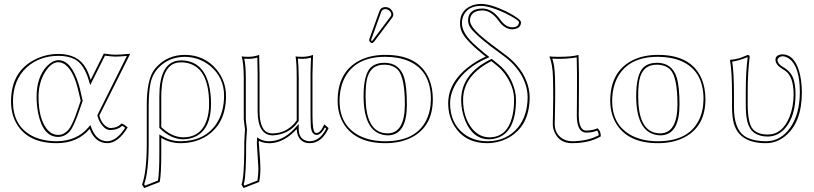

<svg xmlns="http://www.w3.org/2000/svg" viewBox="-20 -718 4139 976"><path d="M276.9 -443.8Q376 -443.8 416.5 -372.1Q430.2 -347.7 440.9 -312L507.8 -445.8Q546.4 -439.9 564.9 -439.9Q594.2 -439.9 642.1 -444.8L484.9 -130.9Q497.6 -83 531.2 -69.3Q536.6 -67.4 540 -66.9Q578.6 -67.9 597.2 -90.3Q609.9 -87.4 628.9 -70.3Q581.1 9.3 524.9 9.8Q462.4 8.3 436 -63Q374 9.8 268.1 9.8Q122.6 9.8 64.5 -88.9Q36.1 -138.2 36.1 -202.1Q36.1 -353.5 156.7 -415Q213.4 -443.8 276.9 -443.8ZM390.1 -206.1 381.8 -241.2Q354.5 -370.1 299.8 -396.5Q288.1 -401.9 276.9 -401.9Q241.2 -401.9 210 -353Q176.3 -299.8 175.8 -226.1Q175.8 -115.7 218.3 -62Q242.7 -32.2 275.9 -32.2Q292 -32.2 304.9 -39.6Q317.9 -46.9 326.9 -56.9Q335.9 -66.9 345.9 -87.9Q356 -108.9 361.6 -123.5Q367.2 -138.2 377 -167.5ZM276.9 -434.1Q181.2 -434.1 115.7 -375.5Q46.4 -312 45.9 -202.1Q45.9 -80.6 140.1 -28.8Q193.4 -0.5 268.1 0Q370.1 -1 428.2 -69.3L439.5 -82.5L445.3 -66.4Q470.2 -1 524.9 0Q573.7 -1.5 616.2 -68.4Q607.4 -75.2 600.6 -78.6Q578.1 -57.1 540 -57.1Q514.6 -57.1 492.7 -89.8Q481.4 -107.4 475.6 -128.4L474.6 -131.8L625 -433.6Q585.4 -430.2 564.9 -430.2Q545.4 -430.7 513.7 -435.1L438.5 -285.2L431.6 -309.1Q407.2 -390.1 362.3 -415.5Q328.6 -434.1 276.9 -434.1ZM400.4 -205.6 386.2 -164.6Q356.4 -77.1 335.9 -51.8Q310.5 -22.5 275.9 -22Q199.2 -22 174.3 -141.1Q166 -182.1 166 -226.1Q166 -327.1 220.2 -383.3Q248.5 -411.6 276.9 -412.1Q343.3 -412.1 380.9 -286.1Q387.2 -265.1 391.6 -243.2Z M1043 -189Q1043 -383.3 919.9 -399.9Q909.2 -401.4 898.9 -400.9Q807.6 -400.9 800.3 -252Q799.8 -239.7 799.8 -228V-71.8Q854 -20.5 911.1 -20Q1002.9 -20 1031.7 -110.4Q1043 -145.5 1043 -189ZM792 207 712.9 237.8 702.1 220.2Q726.1 155.8 726.1 9.8V-184.1Q726.1 -319.3 768.6 -369.6Q774.4 -376 780.8 -382.8Q835.9 -438.5 918.9 -439Q1019 -439 1081.1 -364.3Q1128.4 -306.2 1128.9 -231Q1128.9 -92.3 1032.2 -27.8Q974.6 9.8 897 9.8Q843.8 9.3 799.8 -17.1V61Q799.8 167 792 207ZM1052.7 -189Q1052.7 -66.4 977.1 -25.4Q947.3 -10.3 911.1 -9.8Q849.6 -10.7 793 -64.9L790 -67.9V-228Q790 -391.6 879.9 -409.2Q889.6 -410.6 898.9 -411.1Q1009.8 -411.1 1041.5 -289.1Q1052.7 -245.1 1052.7 -189ZM783.2 199.7Q790 160.2 790 61V-34.7L805.2 -25.4Q848.1 0 897 0Q1020 0 1080.1 -88.9Q1118.7 -147.5 1119.1 -231Q1119.1 -323.2 1049.8 -381.8Q993.7 -428.2 918.9 -429.2Q839.8 -428.2 788.1 -376Q755.9 -343.8 745.6 -296.9Q736.3 -252.9 735.8 -184.1V9.8Q735.8 154.8 712.9 218.8L717.3 225.6Z M1568.4 -342.8V-130.9Q1568.4 -51.3 1582.5 -43.5Q1586.4 -42 1589.4 -42Q1608.4 -42 1627.4 -83.5Q1627.9 -85 1628.4 -85.9L1650.4 -66.9Q1615.7 9.3 1554.7 9.8Q1511.2 9.8 1494.6 -28.8Q1488.8 -43.9 1488.3 -62Q1426.3 5.9 1356.4 9.8Q1351.6 10.3 1346.7 9.8Q1317.4 9.3 1296.4 -2V-0.5Q1295.9 3.4 1295.4 4.9Q1295.4 12.2 1297.9 40.5Q1303.2 103 1303.7 136.2Q1303.7 175.8 1297.4 207L1218.3 237.8L1207.5 220.2Q1221.2 184.6 1221.7 40Q1221.7 25.4 1221.7 6.8Q1221.7 -7.3 1223.6 -30.3Q1225.6 -49.8 1225.6 -59.1Q1225.6 -64 1223.1 -78.6Q1219.7 -101.6 1219.2 -111.8V-321.8Q1218.8 -395.5 1208.5 -431.2Q1221.2 -429.2 1243.7 -429.2Q1272.9 -429.7 1297.4 -439Q1297.4 -438 1299.3 -342.8V-153.8Q1299.3 -47.4 1356 -40.5Q1360.8 -40 1365.7 -40Q1430.7 -40 1476.6 -90.8Q1483.4 -98.6 1488.3 -106V-321.8Q1488.3 -398.9 1482.4 -431.2Q1495.1 -429.2 1517.6 -429.2Q1546.9 -429.7 1571.3 -439Q1571.3 -438 1568.4 -342.8ZM1558.6 -342.8Q1558.6 -369.1 1561 -424.8Q1539.1 -418.9 1517.6 -418.9Q1506.3 -418.9 1494.1 -419.9Q1498 -386.7 1498.5 -321.8V-103L1496.6 -100.6Q1462.9 -49.8 1401.4 -34.7Q1382.8 -30.3 1365.7 -29.8Q1290 -31.2 1289.6 -153.8V-342.8Q1289.6 -369.1 1288.1 -425.3Q1266.1 -418.9 1243.7 -418.9Q1232.9 -418.9 1221.7 -419.9Q1229.5 -383.3 1229.5 -321.8V-111.8Q1229.5 -102.5 1232.9 -82.5Q1235.4 -65.4 1235.4 -59.1Q1235.4 -48.3 1233.4 -28.3Q1231.4 -5.9 1231.4 6.8Q1231.4 170.9 1221.2 210Q1219.7 214.8 1218.8 218.8L1222.7 225.6L1288.6 199.7Q1293.5 169.9 1293.5 136.2Q1293.5 127 1286.1 17.6Q1285.6 9.3 1285.6 4.9Q1285.6 0.5 1286.6 -2.9V-19.5L1301.8 -10.7Q1320.3 -0.5 1346.7 0Q1415.5 0 1473.1 -60.5Q1477.5 -64.9 1481 -68.8L1498.5 -87.9V-62Q1498.5 -12.2 1539.6 -2Q1546.9 0 1554.7 0Q1607.4 -1.5 1638.2 -64.5L1631.8 -69.8Q1611.8 -32.7 1589.4 -32.2Q1562.5 -32.2 1559.6 -81.1Q1558.6 -95.7 1558.6 -130.9Z M1933.1 -389.2Q1859.4 -389.2 1844.2 -310.1Q1838.4 -279.8 1838.4 -228Q1838.4 -65.4 1922.4 -43.5Q1937 -40 1952.1 -40Q2037.6 -42.5 2038.1 -187Q2038.1 -325.7 2001.5 -364.3Q1977.1 -388.7 1933.1 -389.2ZM1696.3 -205.1Q1696.3 -352.1 1807.1 -410.2Q1864.3 -439.5 1940.4 -439Q2108.9 -439 2161.1 -316.9Q2180.2 -271 2180.2 -213.9Q2180.2 -76.7 2074.7 -20.5Q2017.1 9.8 1938.5 9.8Q1792 9.8 1730 -84Q1696.8 -135.3 1696.3 -205.1ZM1938.5 -682.1Q1962.9 -682.1 1975.1 -659.2Q1979 -650.9 1979.5 -644Q1978.5 -634.8 1974.1 -628.9L1882.3 -506.8Q1876 -499.5 1871.1 -499Q1858.9 -502 1856.4 -513.2Q1856.9 -516.6 1858.4 -522L1910.2 -665Q1917.5 -681.2 1938.5 -682.1ZM1933.1 -398.9Q2011.2 -398.9 2034.7 -322.8Q2048.3 -276.4 2048.3 -187Q2048.3 -41 1963.9 -30.8Q1958 -30.3 1952.1 -29.8Q1829.1 -33.2 1828.1 -228Q1828.1 -339.8 1865.2 -375.5Q1890.6 -398.4 1933.1 -398.9ZM1706.1 -205.1Q1706.1 -80.1 1807.6 -27.8Q1862.8 0 1938.5 0Q2091.8 0 2146 -105Q2169.9 -152.3 2170.4 -213.9Q2170.4 -357.9 2058.1 -407.2Q2008.3 -428.7 1940.4 -429.2Q1795.4 -430.2 1736.8 -331.1Q1706.5 -278.3 1706.1 -205.1ZM1938.5 -671.9Q1924.8 -670.9 1919.4 -661.6L1867.7 -518.6Q1866.7 -515.6 1866.2 -512.7Q1868.2 -510.3 1870.6 -509.3Q1873 -511.7 1874.5 -513.2L1966.3 -635.3Q1969.2 -639.6 1969.2 -644Q1969.2 -660.6 1949.7 -669.4Q1943.8 -671.9 1938.5 -671.9Z M2478 -407.2Q2335 -335 2334 -210.9Q2334 -123 2378.9 -65.4Q2415 -20.5 2467.3 -20Q2556.2 -20 2583 -121.6Q2593.3 -160.6 2593.3 -211.9Q2593.3 -276.9 2546.9 -341.3Q2529.8 -364.7 2510.3 -380.9ZM2449.2 -430.2 2434.1 -441.9Q2345.7 -514.2 2327.1 -556.6Q2318.4 -577.6 2318.4 -600.1Q2318.4 -664.6 2376 -688.5Q2398.9 -697.8 2425.3 -698.2Q2473.1 -697.8 2551.3 -661.1Q2627 -622.6 2628.4 -605Q2628.4 -574.7 2591.8 -569.8Q2587.4 -569.3 2584 -568.8Q2543.9 -570.3 2514.2 -612.8Q2477.5 -664.1 2433.1 -665Q2370.1 -664.1 2369.1 -613.8Q2369.1 -582.5 2430.2 -530.8Q2449.2 -514.6 2477.1 -493.2L2548.3 -439.9Q2604.5 -398.9 2638.2 -342.8Q2671.9 -283.2 2672.4 -224.1Q2672.4 -82.5 2571.3 -21.5Q2519 9.3 2456.1 9.8Q2346.7 9.8 2292 -73.7Q2258.3 -126 2258.3 -192.9Q2258.3 -307.1 2381.3 -392.1Q2414.1 -414.6 2449.2 -430.2ZM2473.6 -416 2479.5 -418.9 2516.6 -388.7Q2576.2 -339.4 2597.2 -257.8Q2603 -232.9 2603 -211.9Q2603 -45.4 2504.4 -15.6Q2486.3 -10.3 2467.3 -9.8Q2383.3 -9.8 2344.2 -106.4Q2324.2 -156.7 2324.2 -210.9Q2325.2 -342.3 2473.6 -416ZM2468.3 -427.7 2453.1 -420.9Q2345.7 -373 2296.9 -291.5Q2268.6 -243.7 2268.1 -192.9Q2268.1 -92.3 2337.9 -38.1Q2387.2 -0.5 2456.1 0Q2555.7 0 2613.8 -70.8Q2661.6 -130.9 2662.1 -224.1Q2661.6 -281.7 2629.4 -337.9Q2595.7 -393.1 2542.5 -432.1L2471.2 -484.9Q2386.2 -550.8 2368.7 -581.1Q2359.4 -598.1 2359.4 -613.8Q2359.4 -664.6 2412.6 -673.3Q2422.9 -674.8 2433.1 -674.8Q2483.4 -673.3 2522.5 -618.7Q2550.3 -579.6 2584 -579.1Q2611.8 -579.1 2617.2 -598.6Q2617.7 -602.1 2618.2 -605Q2618.2 -615.7 2550.8 -649.9Q2548.3 -651.4 2546.9 -651.9Q2470.2 -687.5 2425.3 -688Q2359.4 -688 2336.4 -639.6Q2328.1 -621.6 2328.1 -600.1Q2328.1 -553.2 2383.3 -500Q2405.8 -478.5 2440.4 -449.7Z M2792 -261.2 2791 -321.8Q2789.1 -394.5 2772.9 -429.2L2774.9 -431.2Q2787.1 -429.2 2818.8 -429.2Q2885.3 -429.2 2918 -438Q2919.9 -438.5 2920.9 -439Q2920.9 -438 2922.9 -342.8V-272Q2922.9 -236.8 2922.4 -178.2Q2921.9 -143.1 2921.9 -130.9Q2922.9 -55.2 2959 -54.2Q2993.7 -54.7 3017.1 -65.9Q3033.7 -54.2 3034.2 -24.9Q2975.6 9.8 2887.2 9.8Q2825.2 9.8 2799.8 -43.9Q2790 -65.4 2790 -87.9Q2790 -98.1 2791 -135.3Q2792.5 -222.7 2792 -261.2ZM2802.2 -261.2Q2802.7 -222.2 2800.8 -134.8Q2799.8 -98.1 2799.8 -87.9Q2799.8 -38.1 2839.4 -13.2Q2860.8 -0.5 2887.2 0Q2969.2 -0.5 3023.9 -30.8Q3022 -45.9 3015.6 -54.2Q2992.7 -43.9 2959 -43.9Q2912.6 -45.4 2912.1 -130.9Q2912.1 -143.6 2912.6 -178.7Q2913.1 -237.8 2913.1 -272V-342.8Q2913.1 -369.6 2911.6 -426.3Q2869.6 -418.9 2818.8 -418.9Q2805.2 -418.9 2787.6 -419.9Q2799.8 -385.7 2801.3 -322.3Z M3318.8 -389.2Q3245.1 -389.2 3230 -310.1Q3224.1 -279.8 3224.1 -228Q3224.1 -65.4 3308.1 -43.5Q3322.8 -40 3337.9 -40Q3423.3 -42.5 3423.8 -187Q3423.8 -325.7 3387.2 -364.3Q3362.8 -388.7 3318.8 -389.2ZM3082 -205.1Q3082 -352.1 3192.9 -410.2Q3250 -439.5 3326.2 -439Q3494.6 -439 3546.9 -316.9Q3565.9 -271 3565.9 -213.9Q3565.9 -76.7 3460.4 -20.5Q3402.8 9.8 3324.2 9.8Q3177.7 9.8 3115.7 -84Q3082.5 -135.3 3082 -205.1ZM3318.8 -398.9Q3397 -398.9 3420.4 -322.8Q3434.1 -276.4 3434.1 -187Q3434.1 -41 3349.6 -30.8Q3343.8 -30.3 3337.9 -29.8Q3214.8 -33.2 3213.9 -228Q3213.9 -339.8 3251 -375.5Q3276.4 -398.4 3318.8 -398.9ZM3091.8 -205.1Q3091.8 -80.1 3193.4 -27.8Q3248.5 0 3324.2 0Q3477.5 0 3531.7 -105Q3555.7 -152.3 3556.2 -213.9Q3556.2 -357.9 3443.8 -407.2Q3394 -428.7 3326.2 -429.2Q3181.2 -430.2 3122.6 -331.1Q3092.3 -278.3 3091.8 -205.1Z M3780.8 -251V-189Q3780.8 -92.8 3806.6 -62Q3831.5 -34.2 3882.8 -34.2Q3957.5 -34.2 3993.7 -124.5Q4013.7 -175.8 4014.2 -236.8Q4014.2 -328.1 3972.2 -357.9Q3965.3 -362.8 3956.1 -368.2Q3922.9 -388.2 3921.9 -414.1Q3921.9 -434.6 3945.8 -440.4Q3951.7 -441.9 3956.1 -441.9Q4015.1 -441.9 4041 -359.9Q4055.7 -313 4056.2 -249Q4056.2 -95.7 3971.2 -25.9Q3926.8 9.8 3874 9.8Q3739.7 9.8 3710.9 -88.9Q3701.2 -123.5 3701.2 -172.9V-234.9Q3701.2 -356.9 3690.9 -411.1L3692.9 -414.1Q3704.1 -415 3714.1 -416.5Q3724.1 -418 3735.6 -421.4Q3747.1 -424.8 3750.5 -426.5Q3753.9 -428.2 3768.1 -433.6L3781.7 -439Q3790 -437 3791 -429.2Q3780.8 -351.6 3780.8 -251ZM3771 -251Q3771 -353 3780.8 -427.7Q3732.9 -408.7 3702.1 -404.8Q3710.9 -349.6 3710.9 -234.9V-172.9Q3710.9 -62.5 3765.1 -25.9Q3804.2 -0.5 3874 0Q3949.2 0 3998 -70.3Q4045.4 -139.2 4045.9 -249Q4045.9 -380.4 3991.2 -419.9Q3974.1 -431.6 3956.1 -432.1Q3936 -428.7 3932.1 -414.1Q3933.6 -392.1 3960.9 -377Q4000.5 -355 4013.7 -315.9Q4023.9 -284.2 4023.9 -236.8Q4023.9 -130.4 3973.1 -68.4Q3936 -24.4 3882.8 -23.9Q3797.4 -23.9 3778.8 -100.6Q3771 -132.3 3771 -189Z"/></svg>

Font: Linux Biolinum Outline O
Style: Bold
Weight: 700
Designer: Philipp H. Poll
Foundry: Philipp H. Poll
Version: Version 0.9.2